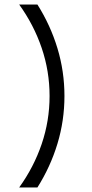

<svg xmlns="http://www.w3.org/2000/svg" viewBox="-20 -787 410 852"><path d="M146 -767H65Q130 -677 165 -574Q200 -471 200 -361Q200 -251 165 -148Q130 -45 65 45H146Q204 -47 235 -149.5Q266 -252 266 -361Q266 -470 235 -572.5Q204 -675 146 -767Z"/></svg>

Font: SUIT
Style: Regular
Weight: 400
Designer: Sunn Youn; Korean Glyphs from Source Han Sans (Sandoll Communications; Soo-young Jang, Joo-yeon Kang)
Foundry: Sunn
Version: Version 1.140